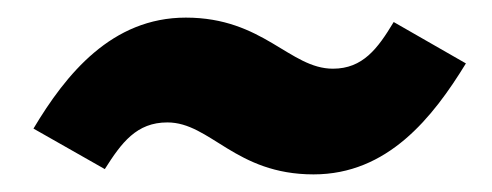

<svg xmlns="http://www.w3.org/2000/svg" viewBox="-20 -429 559 218"><path d="M336 -231C420 -231 471 -295 509 -357L427 -404C409 -374 392 -351 358 -351C309 -351 279 -409 191 -409C107 -409 55 -345 18 -283L99 -237C118 -267 135 -290 170 -290C219 -290 247 -231 336 -231Z"/></svg>

Font: Fira Sans OT
Style: Bold Italic
Weight: 700
Italic angle: -8°
Designer: Carrois Corporate & Edenspiekermann
Foundry: Carrois Corporate GbR & Edenspiekermann AG
Version: Version 2.001